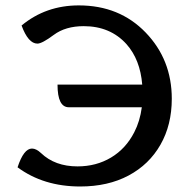

<svg xmlns="http://www.w3.org/2000/svg" viewBox="-20 -677 699 704"><path d="M273.9 6.8Q139.6 6.8 44.4 -63.5Q66.9 -132.3 97.2 -132.3Q112.8 -132.3 130.4 -115.7Q181.6 -66.9 264.2 -66.9Q333 -66.9 387.2 -99.4Q441.4 -131.8 472.2 -191.9Q493.2 -232.4 500 -283.7H232.4Q190.9 -283.7 190.9 -366.7H501.5Q494.1 -458.5 443.8 -515.1Q384.3 -581.1 287.1 -581.1Q220.2 -581.1 177.2 -549.1Q134.3 -517.1 117.2 -517.1Q83.5 -517.1 59.1 -583.5Q147.9 -657.2 269 -657.2Q418 -657.2 513.9 -557.9Q609.9 -458.5 609.9 -314.9Q609.9 -219.2 568.4 -146.5Q526.9 -73.7 451.4 -33.4Q376 6.8 273.9 6.8Z"/></svg>

Font: Bainsley
Style: Regular
Weight: 400
Designer: Paul James MIller
Foundry: High-Logic / Made with FontCreator
Version: Version 1.411;March 28, 2021;FontCreator 13.0.0.2683 64-bit